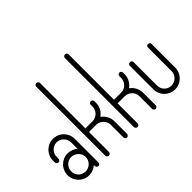

<svg xmlns="http://www.w3.org/2000/svg" viewBox="-172 -1680 2192 2192"><g transform="rotate(-45 924.0 -584.0)"><path d="M231 -586C133 -586 55 -508 55 -410V-380C55 -364 69 -350 85 -350C101 -350 115 -364 115 -380V-410C115 -474 167 -528 231 -528C295 -528 349 -474 349 -410V-306C317 -334 275 -350 231 -350C133 -350 55 -272 55 -174C55 -76 133 2 231 2C275 2 317 -16 349 -44V-28C349 -12 363 2 379 2C395 2 407 -12 407 -28V-410C407 -508 329 -586 231 -586ZM231 -292C295 -292 349 -238 349 -174C349 -110 295 -58 231 -58C167 -58 115 -110 115 -174C115 -238 167 -292 231 -292Z M547 -1170C531 -1170 517 -1158 517 -1142V-384V-376V-28C517 -12 531 2 547 2C563 2 577 -12 577 -28V-350H693C757 -350 811 -296 811 -232V-28C811 -12 823 2 839 2C855 2 869 -12 869 -28V-232C869 -292 837 -348 791 -380C837 -412 869 -466 869 -526V-556C869 -572 855 -584 839 -584C823 -584 811 -572 811 -556V-526C811 -462 757 -408 693 -408H577V-1142C577 -1158 563 -1170 547 -1170Z M1009 -1170C993 -1170 979 -1158 979 -1142V-384V-376V-28C979 -12 993 2 1009 2C1025 2 1039 -12 1039 -28V-350H1155C1219 -350 1273 -296 1273 -232V-28C1273 -12 1285 2 1301 2C1317 2 1331 -12 1331 -28V-232C1331 -292 1299 -348 1253 -380C1299 -412 1331 -466 1331 -526V-556C1331 -572 1317 -584 1301 -584C1285 -584 1273 -572 1273 -556V-526C1273 -462 1219 -408 1155 -408H1039V-1142C1039 -1158 1025 -1170 1009 -1170Z M1471 -584C1455 -584 1441 -572 1441 -556V-174C1441 -76 1519 2 1617 2C1715 2 1793 -76 1793 -174V-556C1793 -572 1779 -584 1763 -584C1747 -584 1735 -572 1735 -556V-174C1735 -110 1681 -58 1617 -58C1553 -58 1501 -110 1501 -174V-556C1501 -572 1487 -584 1471 -584Z"/></g></svg>

Font: bauhaus_2017
Style: _regular
Weight: 400
Version: Version 1.0